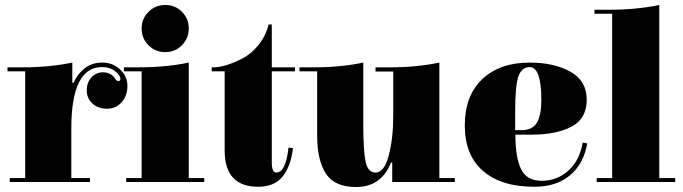

<svg xmlns="http://www.w3.org/2000/svg" viewBox="-20 -739 2738 770"><path d="M270 -407H275Q291 -443 320 -465.5Q349 -488 390.5 -488Q432 -488 461.5 -460.5Q491 -433 491 -394Q491 -355 468 -329Q445 -303 409 -303Q373 -303 350.5 -324Q328 -345 328 -376.5Q328 -408 346.5 -428.5Q365 -449 393 -449Q421 -449 438 -429Q446 -414 454.5 -414Q463 -414 463 -423Q463 -429 457 -438Q433 -470 389 -470Q266 -470 266 -224V-25H341V-9H19V-25H81V-453H10V-469H70Q179 -469 270 -488Z M548 -453H477V-469H537Q646 -469 737 -488V-25H799V-9H486V-25H548ZM642.5 -530Q603 -530 575.5 -557.5Q548 -585 548 -624.5Q548 -664 575.5 -691.5Q603 -719 643 -719Q683 -719 710 -691.5Q737 -664 737 -624.5Q737 -585 709.5 -557.5Q682 -530 642.5 -530Z M1088 -47Q1126 -47 1137 -147L1155 -145Q1146 -71 1113 -30.5Q1080 10 1015 10Q881 10 881 -136V-453H829V-469H836Q883 -469 953 -505Q988 -523 1017 -559Q1046 -595 1057 -641H1070V-469H1163V-453H1070V-88Q1070 -47 1088 -47Z M1742 -25H1804V-9H1553V-87H1548Q1509 11 1408 11Q1322 11 1287 -42.5Q1252 -96 1252 -195V-453H1181V-469H1241Q1346 -469 1437 -488V-237Q1437 -136 1446 -91.5Q1455 -47 1486 -47Q1521 -47 1539 -115.5Q1557 -184 1557 -272V-452H1486V-469H1546Q1651 -469 1742 -488Z M2315 -158 2317 -167 2335 -164Q2321 -82 2266 -36Q2211 10 2123 10Q1990 10 1917 -53.5Q1844 -117 1844 -236Q1844 -355 1914 -421.5Q1984 -488 2104 -488Q2202 -488 2267.5 -451.5Q2333 -415 2333 -339Q2333 -263 2272 -231Q2211 -199 2113 -199H2047Q2047 -108 2069.5 -61Q2092 -14 2152.5 -14Q2213 -14 2257.5 -53Q2302 -92 2315 -158ZM2046 -289V-217H2071Q2116 -217 2133.5 -247.5Q2151 -278 2151 -337Q2151 -470 2104 -470Q2073 -470 2059.5 -434Q2046 -398 2046 -289Z M2435 -25V-684H2364V-700H2424Q2533 -700 2624 -719V-25H2688V-9H2373V-25Z"/></svg>

Font: Elsie Swash Caps Black
Style: Regular
Weight: 900
Designer: Alejandro Inler
Foundry: Alejandro Inler
Version: 1.003